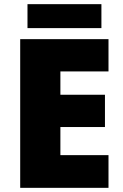

<svg xmlns="http://www.w3.org/2000/svg" viewBox="-20 -902 589 922"><path d="M467 -882H112V-767H467ZM501 0V-157H270V-292H484V-447H270V-559H501V-714H77V0Z"/></svg>

Font: Noto Sans Lao Looped Black
Style: Regular
Weight: 900
Designer: Mark Frömberg, Ben Mitchell
Foundry: The Fontpad Ltd
Version: Version 1.002